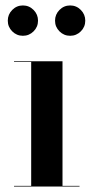

<svg xmlns="http://www.w3.org/2000/svg" viewBox="-20 -685 340 705"><path d="M182.1 -609.1Q182.1 -632 198.4 -648.5Q214.7 -665 237.6 -665Q260.5 -665 276.8 -648.5Q293.1 -632 293.1 -609.1Q293.1 -586.2 276.8 -569.9Q260.5 -553.6 237.6 -553.6Q214.7 -553.6 198.4 -569.9Q182.1 -586.2 182.1 -609.1ZM8.6 -609.1Q8.6 -632 24.9 -648.5Q41.2 -665 64.1 -665Q87 -665 103.3 -648.5Q119.6 -632 119.6 -609.1Q119.6 -586.2 103.3 -569.9Q87 -553.6 64.1 -553.6Q41.2 -553.6 24.9 -569.9Q8.6 -586.2 8.6 -609.1ZM31.5 -2.5H94.5V-457.5H31.5V-460H209.5V-2.5H272V0H31.5Z"/></svg>

Font: Bodoni* 72pt Medium
Style: Regular
Weight: 500
Version: Version 2.3